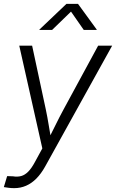

<svg xmlns="http://www.w3.org/2000/svg" viewBox="-32 -765 599 991"><path d="M-12.2 200.7 4.9 144 34.7 145Q58.1 148.9 77.4 143.6Q96.7 138.2 113.8 120.8Q130.9 103.5 147.9 71.8L186.5 1L67.4 -529.3H133.8L204.1 -201.7Q212.9 -160.2 219.5 -118.9Q226.1 -77.6 233.4 -37.1H213.4Q233.9 -77.6 254.2 -118.9Q274.4 -160.2 296.9 -201.7L474.6 -529.3H546.9L201.2 94.2Q180.2 131.8 155.8 156.5Q131.3 181.2 102.8 193.6Q74.2 206.1 41.5 206.1Q25.9 206.1 12.5 204.3Q-1 202.6 -12.2 200.7ZM236.8 -610.4H170.9L171.4 -612.3L311 -745.1H370.6L467.3 -612.3L466.8 -610.4H400.4L334.5 -705.1Z"/></svg>

Font: Inter 24pt Light
Style: Italic
Weight: 300
Italic angle: -9.3988°
Designer: Rasmus Andersson
Foundry: rsms
Version: Version 4.001;git-66647c0bb